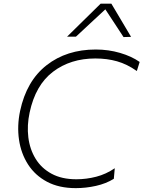

<svg xmlns="http://www.w3.org/2000/svg" viewBox="-20 -988 760 1018"><path d="M382 9.5Q293 9.5 229.5 -24.2Q166 -58 128.8 -116Q91.5 -174 80.8 -247.2Q70 -320.5 86.5 -399.5Q120.5 -559 227 -642.2Q333.5 -725.5 488 -725.5Q555 -725.5 616.5 -707.5Q678 -689.5 720.5 -659.5L705.5 -611.5Q653.5 -648 600.5 -663Q547.5 -678 485.5 -678Q354 -678 261 -607.5Q168 -537 137 -391Q122.5 -323.5 130.2 -260Q138 -196.5 168.8 -146.2Q199.5 -96 253.5 -66.8Q307.5 -37.5 385 -37.5Q438 -37.5 490.2 -51Q542.5 -64.5 588.5 -96L583.5 -40Q542.5 -14.5 489 -2.5Q435.5 9.5 382 9.5ZM635 -791.5Q611 -828 586.8 -865Q562.5 -902 538.5 -938.5Q498.5 -901.5 460.2 -865.8Q422 -830 382.5 -793.5H335.5Q381 -838 424.5 -881Q468 -924 513.5 -968.5H570.5Q596.5 -924.5 623 -880.2Q649.5 -836 675 -792.5Z"/></svg>

Font: Commissioner ExtraLight
Style: Italic
Weight: 200
Italic angle: -12°
Designer: Kostas Bartsokas
Foundry: Kostas Bartsokas
Version: Version 1.000; ttfautohint (v1.8.3)